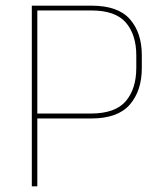

<svg xmlns="http://www.w3.org/2000/svg" viewBox="-20 -659 576 679"><path d="M102.5 -240V-257.5H301Q387.5 -257.5 424.8 -301.2Q462 -345 462 -419V-463Q462 -536 425.2 -579Q388.5 -622 302.5 -622H101.5V-639H303.5Q397.5 -639 439.5 -591Q481.5 -543 481.5 -464V-418Q481.5 -338 439 -289Q396.5 -240 302 -240ZM92.5 0V-639H112V-252.5V-244.5V0Z"/></svg>

Font: Anek Gujarati Thin
Style: Regular
Weight: 250
Version: Version 1.003